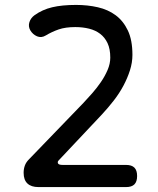

<svg xmlns="http://www.w3.org/2000/svg" viewBox="-20 -760 640 780"><path d="M136 0Q107 0 91.5 -14.5Q76 -29 76 -58Q76 -74 81 -87.5Q86 -101 97 -112L319 -342Q335 -359 354 -380.5Q373 -402 389.5 -426Q406 -450 417 -475.5Q428 -501 428 -526Q428 -561 417 -584.5Q406 -608 387 -622.5Q368 -637 342 -643.5Q316 -650 286 -650Q246 -650 218.5 -640.5Q191 -631 166 -616Q148 -605 130.5 -612.5Q113 -620 103 -637Q94 -653 99.5 -670Q105 -687 120 -698Q152 -721 192 -730.5Q232 -740 289 -740Q336 -740 377.5 -730.5Q419 -721 450 -698Q481 -675 499.5 -636Q518 -597 518 -537Q518 -506 508 -474.5Q498 -443 481.5 -412Q465 -381 442.5 -352Q420 -323 395 -296L218 -108Q213 -103 215.5 -96.5Q218 -90 235 -90H492Q515 -90 526 -79Q537 -68 537 -45Q537 -22 526 -11Q515 0 492 0Z"/></svg>

Font: Maple Mono NL
Style: Regular
Weight: 400
Monospace: yes
Designer: subframe7536
Version: Version 7.000